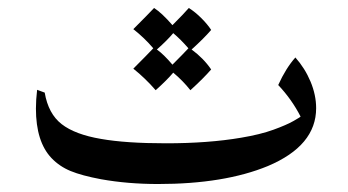

<svg xmlns="http://www.w3.org/2000/svg" viewBox="-20 -454 872 481"><path d="M772 -183Q772 -89 651 -38Q542 7 376 7Q300 7 233 -5Q185 -14 157 -25.5Q129 -37 109 -58Q70 -99 70 -182Q70 -204 73 -229L92 -222Q101 -169 134.5 -143Q168 -117 233 -106Q295 -95 396 -95Q502 -95 584 -109Q632 -117 665 -129Q698 -141 715.5 -151Q733 -161 733 -162Q711 -205 677 -241Q696 -283 720 -310Q744 -283 758 -249.5Q772 -216 772 -183ZM364 -333Q342 -359 314 -381Q352 -419 366 -434Q385 -422 412 -391Q442 -421 453 -434Q469 -424 484.5 -408.5Q500 -393 509 -379Q491 -358 460 -330Q490 -308 509 -280Q490 -258 457 -228Q438 -252 414 -272Q398 -253 370 -228Q344 -258 314 -282Q350 -318 364 -333ZM412 -292Q441 -321 452 -333Q433 -355 414 -371Q399 -353 373 -330Q390 -318 412 -292Z"/></svg>

Font: Mirza
Style: Regular
Weight: 400
Designer: Arabic design by Kourosh Beigpour, Latin design by Eduardo Tunni, engineering by Lasse Fister
Version: Version 1.0010g